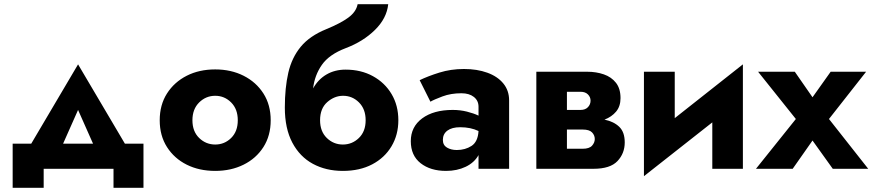

<svg xmlns="http://www.w3.org/2000/svg" viewBox="-20 -800 4135 910"><path d="M518 0H187V90H40V-119H128L350 -495L572 -119H660V90H518ZM350 -279 279 -119H421Z M737 -230Q737 -303 771.5 -357Q806 -411 865 -441Q924 -471 1000 -471Q1075 -471 1134.5 -441Q1194 -411 1228.5 -357Q1263 -303 1263 -230Q1263 -157 1228.5 -103Q1194 -49 1134.5 -19.5Q1075 10 1000 10Q924 10 865 -19.5Q806 -49 771.5 -103Q737 -157 737 -230ZM892 -230Q892 -177 924 -146Q956 -115 1000 -115Q1044 -115 1075.5 -146Q1107 -177 1107 -230Q1107 -283 1075.5 -314.5Q1044 -346 1000 -346Q956 -346 924 -314.5Q892 -283 892 -230Z M1330 -290Q1330 -384 1346.5 -455.5Q1363 -527 1405.5 -578.5Q1448 -630 1527 -662Q1595 -690 1631.5 -717Q1668 -744 1675 -780H1820Q1813 -713 1757 -658Q1701 -603 1619 -572Q1540 -542 1505.5 -492.5Q1471 -443 1464 -381Q1488 -424 1527.5 -447Q1567 -470 1618 -470Q1691 -470 1747.5 -439Q1804 -408 1836 -354Q1868 -300 1868 -230Q1868 -161 1835.5 -106.5Q1803 -52 1744 -21Q1685 10 1605 10Q1525 10 1463 -23.5Q1401 -57 1365.5 -124Q1330 -191 1330 -290ZM1497 -230Q1497 -177 1529 -146Q1561 -115 1605 -115Q1649 -115 1681 -146Q1713 -177 1713 -230Q1713 -283 1681.5 -314.5Q1650 -346 1606 -346Q1565 -346 1531 -316Q1497 -286 1497 -230Z M2020 -318 1969 -420Q2008 -439 2062.5 -456Q2117 -473 2179 -473Q2241 -473 2289.5 -455.5Q2338 -438 2365.5 -404.5Q2393 -371 2393 -324V0H2248V-65Q2228 -29 2187 -9.5Q2146 10 2094 10Q2020 10 1973.5 -26.5Q1927 -63 1927 -131Q1927 -199 1981 -239Q2035 -279 2126 -279Q2161 -279 2193 -271Q2225 -263 2248 -252V-294Q2248 -323 2226 -340.5Q2204 -358 2167 -358Q2117 -358 2077 -343Q2037 -328 2020 -318ZM2079 -137Q2079 -112 2098.5 -100.5Q2118 -89 2145 -89Q2185 -89 2215 -108.5Q2245 -128 2248 -179Q2211 -197 2161 -197Q2122 -197 2100.5 -181Q2079 -165 2079 -137Z M2522 -460H2763Q2806 -460 2842 -447.5Q2878 -435 2899.5 -407.5Q2921 -380 2921 -335Q2921 -296 2900 -271Q2879 -246 2845 -233Q2889 -224 2915 -199Q2941 -174 2941 -125Q2941 -73 2906.5 -36.5Q2872 0 2793 0H2522ZM2732 -365H2667V-279H2732Q2754 -279 2766.5 -292Q2779 -305 2779 -323Q2779 -340 2766.5 -352.5Q2754 -365 2732 -365ZM2742 -186H2667V-95H2742Q2773 -95 2786 -109.5Q2799 -124 2799 -141Q2799 -159 2786 -172.5Q2773 -186 2742 -186Z M3178 -460V-240L3501 -495V0H3356V-220L3032 35V-460Z M3917 -460H4085L3909 -236L4095 0H3927L3831 -134L3737 0H3563L3752 -236L3573 -460H3747L3831 -339Z"/></svg>

Font: Jost*
Style: Bold
Weight: 700
Version: Version 3.7